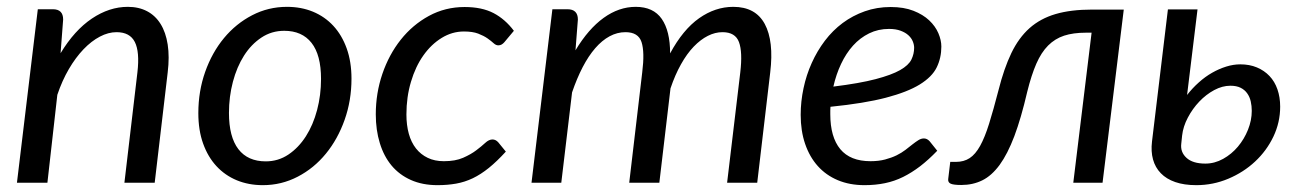

<svg xmlns="http://www.w3.org/2000/svg" viewBox="-20 -534 3798 561"><path d="M29.5 0 90.5 -507H134.5Q164.5 -507 164.5 -477L157 -378.5Q197.5 -445.5 248.5 -479.8Q299.5 -514 353.5 -514Q385.5 -514 409.8 -501.2Q434 -488.5 449.2 -464Q464.5 -439.5 470 -403.8Q475.5 -368 470 -322.5L432 0H343.5L381.5 -322.5Q388.5 -382.5 374 -411.2Q359.5 -440 320.5 -440Q296.5 -440 271.8 -427Q247 -414 224 -390Q201 -366 181.2 -332.2Q161.5 -298.5 147.5 -257L118.5 0Z M756.5 -62.5Q793 -62.5 822.8 -82.5Q852.5 -102.5 873.8 -135.8Q895 -169 906.5 -212.5Q918 -256 918 -303.5Q918 -373.5 890.2 -408.8Q862.5 -444 810.5 -444Q773.5 -444 743.8 -424.2Q714 -404.5 693 -371.5Q672 -338.5 660.5 -295Q649 -251.5 649 -204Q649 -134 676.5 -98.2Q704 -62.5 756.5 -62.5ZM748 7Q706.5 7 672 -7.2Q637.5 -21.5 612.5 -48.5Q587.5 -75.5 573.5 -114.5Q559.5 -153.5 559.5 -203.5Q559.5 -267.5 579.5 -324Q599.5 -380.5 634.5 -422.8Q669.5 -465 716.8 -489.5Q764 -514 818.5 -514Q860 -514 894.5 -499.8Q929 -485.5 954 -458.5Q979 -431.5 993 -392.5Q1007 -353.5 1007 -304Q1007 -240.5 987 -184Q967 -127.5 932.2 -85Q897.5 -42.5 850 -17.8Q802.5 7 748 7Z M1458 -91Q1432 -62.5 1408.5 -43.5Q1385 -24.5 1361.5 -13.2Q1338 -2 1312.8 2.5Q1287.5 7 1258.5 7Q1214.5 7 1180.8 -8Q1147 -23 1124.2 -50.2Q1101.5 -77.5 1089.8 -115.8Q1078 -154 1078 -200Q1078 -261.5 1097.2 -318Q1116.5 -374.5 1151 -418Q1185.5 -461.5 1233.2 -487.5Q1281 -513.5 1337.5 -513.5Q1388 -513.5 1422 -495.8Q1456 -478 1481.5 -444L1453.5 -410.5Q1450 -406.5 1445.8 -404Q1441.5 -401.5 1436 -401.5Q1429 -401.5 1422.2 -407.8Q1415.5 -414 1404.5 -421.8Q1393.5 -429.5 1377.2 -435.8Q1361 -442 1335.5 -442Q1301 -442 1270.5 -423.2Q1240 -404.5 1217 -372Q1194 -339.5 1180.8 -295Q1167.5 -250.5 1167.5 -199.5Q1167.5 -168.5 1174.5 -143.2Q1181.5 -118 1195.5 -100.2Q1209.5 -82.5 1229.8 -72.8Q1250 -63 1277 -63Q1310.5 -63 1333.2 -73Q1356 -83 1371.5 -94.8Q1387 -106.5 1397.8 -116.5Q1408.5 -126.5 1419 -126.5Q1428.5 -126.5 1436 -118L1458 -91Z M1533 0 1594 -507H1638Q1668.5 -507 1668.5 -477L1661.5 -387Q1699 -449.5 1743.8 -481.8Q1788.5 -514 1837.5 -514Q1889 -514 1913.5 -478.8Q1938 -443.5 1938 -378Q1975.5 -447.5 2022.8 -480.8Q2070 -514 2122.5 -514Q2187.5 -514 2214.5 -464Q2241.5 -414 2230.5 -322.5L2192.5 0H2104.5L2143 -322.5Q2150 -382 2139.2 -411Q2128.5 -440 2091 -440Q2069.5 -440 2048.2 -429.2Q2027 -418.5 2007 -397.8Q1987 -377 1969.8 -346.2Q1952.5 -315.5 1939 -275.5V-275L1906.5 0H1818.5L1856.5 -322.5Q1864 -382 1854.5 -411Q1845 -440 1807.5 -440Q1783.5 -440 1761.2 -428Q1739 -416 1719.2 -393.2Q1699.5 -370.5 1682.5 -337.8Q1665.5 -305 1651.5 -264L1620 0Z M2730.5 -398Q2730.5 -365 2717 -337.2Q2703.5 -309.5 2667.5 -287.2Q2631.5 -265 2568.5 -248.5Q2505.5 -232 2406.5 -222Q2406 -216.5 2406 -211.2Q2406 -206 2406 -200.5Q2406 -133.5 2435.2 -98.2Q2464.5 -63 2523.5 -63Q2547.5 -63 2566.2 -68Q2585 -73 2599.8 -80.2Q2614.5 -87.5 2625.8 -96.2Q2637 -105 2646.2 -112.2Q2655.5 -119.5 2663.5 -124.5Q2671.5 -129.5 2679.5 -129.5Q2689 -129.5 2696.5 -121L2718.5 -93.5Q2693 -67 2668.5 -48.2Q2644 -29.5 2618.8 -17Q2593.5 -4.5 2565.8 1.2Q2538 7 2506 7Q2462.5 7 2428 -7.5Q2393.5 -22 2369.5 -48.8Q2345.5 -75.5 2332.5 -113.5Q2319.5 -151.5 2319.5 -198.5Q2319.5 -237.5 2327.8 -276.2Q2336 -315 2351.8 -350Q2367.5 -385 2390.2 -415Q2413 -445 2442.2 -466.8Q2471.5 -488.5 2506.8 -501Q2542 -513.5 2582.5 -513.5Q2621 -513.5 2649 -502.5Q2677 -491.5 2695 -474.5Q2713 -457.5 2721.8 -437Q2730.5 -416.5 2730.5 -398ZM2577.5 -449.5Q2546 -449.5 2519.5 -436.5Q2493 -423.5 2472.5 -400.8Q2452 -378 2437.5 -347.2Q2423 -316.5 2415 -281Q2492 -290.5 2538.5 -302.8Q2585 -315 2610 -329.2Q2635 -343.5 2643 -360Q2651 -376.5 2651 -394.5Q2651 -403.5 2647 -413.2Q2643 -423 2634.2 -431Q2625.5 -439 2611.5 -444.2Q2597.5 -449.5 2577.5 -449.5Z M2897.5 -270.5Q2913.5 -334 2935 -378.8Q2956.5 -423.5 2988.2 -451.8Q3020 -480 3064.5 -493Q3109 -506 3170.5 -506H3263.5L3201.5 0H3116L3169.5 -438.5H3153Q3116 -438.5 3089.2 -429.8Q3062.5 -421 3042.5 -401Q3022.5 -381 3008 -347.8Q2993.5 -314.5 2981.5 -266Q2963.5 -188.5 2943.8 -136.2Q2924 -84 2900.8 -52.2Q2877.5 -20.5 2850 -7Q2822.5 6.5 2789 6.5Q2766.5 6.5 2758 2.8Q2749.5 -1 2750.5 -10.5L2756.5 -61H2773Q2796.5 -61 2813.2 -72Q2830 -83 2843.8 -107.8Q2857.5 -132.5 2870 -172.5Q2882.5 -212.5 2897.5 -270.5Z M3479 -506.5 3448.5 -256.5Q3464 -276.5 3482.8 -293.2Q3501.5 -310 3521.8 -321.5Q3542 -333 3563 -339.5Q3584 -346 3604 -346Q3631 -346 3652.5 -337Q3674 -328 3689.2 -312Q3704.5 -296 3712.5 -273Q3720.5 -250 3720.5 -222.5Q3720.5 -176.5 3700.8 -135Q3681 -93.5 3647.2 -62Q3613.5 -30.5 3569 -11.8Q3524.5 7 3475.5 7Q3440 7 3414 -2Q3388 -11 3371.8 -27.8Q3355.5 -44.5 3349 -68Q3342.5 -91.5 3346 -120.5L3392.5 -506.5ZM3431.5 -114Q3428.5 -89.5 3446.8 -72.8Q3465 -56 3502 -56Q3529 -56 3553.8 -69.8Q3578.5 -83.5 3597 -105.5Q3615.5 -127.5 3626.5 -155Q3637.5 -182.5 3637.5 -210Q3637.5 -224.5 3634.5 -237.8Q3631.5 -251 3624.2 -261.2Q3617 -271.5 3605 -277.5Q3593 -283.5 3575 -283.5Q3551.5 -283.5 3527.8 -270.8Q3504 -258 3484.2 -237.2Q3464.5 -216.5 3450.8 -190.5Q3437 -164.5 3434 -138Z"/></svg>

Font: Lato
Style: Italic
Weight: 400
Italic angle: -7°
Designer: Lukasz Dziedzic
Foundry: tyPoland Lukasz Dziedzic
Version: Version 2.007; 2014-02-27